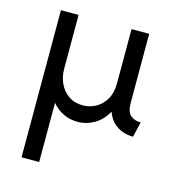

<svg xmlns="http://www.w3.org/2000/svg" viewBox="-96 -498 714 788"><g transform="rotate(15 260.5 -104.5)"><path d="M66.7 208.3V-416.7H141.7V-187.5Q141.7 -154.9 154.9 -126Q168.1 -97.2 193.4 -79.9Q218.8 -62.5 254.2 -62.5Q283.3 -62.5 309 -76.7Q334.7 -91 350.7 -118.4Q366.7 -145.8 366.7 -185.4V-416.7H441.7V-123.6Q441.7 -85.4 458.7 -70.8Q475.7 -56.2 502.1 -56.2L486.8 8.3Q461.1 8.3 438.9 -0.3Q416.7 -9 400.3 -26Q384 -43.1 375 -68.1Q354.9 -30.6 321.5 -11.1Q288.2 8.3 250 8.3Q218.1 8.3 190.3 -4.9Q162.5 -18.1 141.7 -43.1V208.3Z"/></g></svg>

Font: Afacad Flux
Style: Regular
Weight: 400
Designer: Kristian Moeller
Foundry: Dicotype
Version: Version 1.100